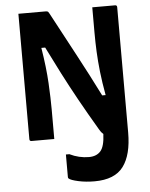

<svg xmlns="http://www.w3.org/2000/svg" viewBox="-62 -750 823 1051"><g transform="rotate(-5 350.0 -225.0)"><path d="M215 0H90Q79 0 79 -11V-700H230Q239 -700 242.5 -696Q246 -692 258 -669Q322 -549 381 -439Q440 -329 497 -215H516Q503 -286 496.5 -344.5Q490 -403 487.5 -456Q485 -509 485 -563V-700H610Q621 -700 621 -689V0Q621 122 573.5 186Q526 250 415 250Q367 250 326 241Q285 232 274 222Q271 219 271 214V90H290Q341 115 396 115Q437 115 459.5 90Q482 65 485 -4Q481 -7 475.5 -13.5Q470 -20 463 -32Q408 -125 364.5 -203.5Q321 -282 283.5 -355Q246 -428 209 -503H188Q206 -392 210.5 -307Q215 -222 215 -163Z"/></g></svg>

Font: Recursive Sn Lnr St
Style: Bold
Weight: 700
Version: Version 1.079;hotconv 1.0.112;makeotfexe 2.5.65598; ttfautoh